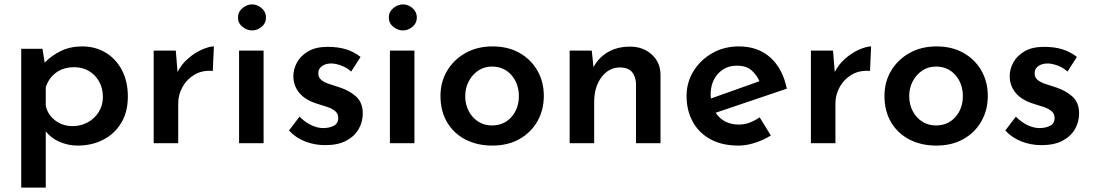

<svg xmlns="http://www.w3.org/2000/svg" viewBox="-20 -654 4996 877"><path d="M334 11Q292 11 252.5 -6Q213 -23 189 -54V203H77V-431H174L184 -368Q215 -400 258 -421Q301 -442 355 -442Q415 -442 462 -414Q509 -386 536.5 -334.5Q564 -283 564 -213Q564 -143 534 -93Q504 -43 452 -16Q400 11 334 11ZM312 -78Q349 -78 380.5 -95Q412 -112 431 -142.5Q450 -173 450 -211Q450 -251 432.5 -282Q415 -313 385.5 -330Q356 -347 320 -347Q270 -347 236.5 -322.5Q203 -298 189 -256V-171Q198 -130 232 -104Q266 -78 312 -78Z M783 -423 791 -325Q809 -361 840 -387.5Q871 -414 903.5 -428Q936 -442 957 -442L952 -330Q904 -334 868.5 -313Q833 -292 813.5 -256.5Q794 -221 794 -182V0H682V-423Z M1072 -423H1184V0H1072ZM1067 -574Q1067 -600 1087.5 -617Q1108 -634 1132 -634Q1155 -634 1175 -617Q1195 -600 1195 -574Q1195 -548 1175 -531.5Q1155 -515 1132 -515Q1108 -515 1087.5 -531.5Q1067 -548 1067 -574Z M1465 9Q1417 9 1373.5 -8Q1330 -25 1300 -58L1348 -121Q1376 -94 1403.5 -81.5Q1431 -69 1456 -69Q1484 -69 1504.5 -79.5Q1525 -90 1525 -115Q1525 -135 1511 -146.5Q1497 -158 1475 -165.5Q1453 -173 1429 -180Q1374 -197 1347 -230Q1320 -263 1320 -306Q1320 -339 1337 -369.5Q1354 -400 1388.5 -420Q1423 -440 1477 -440Q1524 -440 1560 -429Q1596 -418 1627 -394L1584 -327Q1566 -344 1541.5 -353.5Q1517 -363 1497 -364Q1470 -365 1452 -353Q1434 -341 1434 -321Q1433 -301 1447.5 -289Q1462 -277 1485 -270Q1508 -263 1531 -255Q1577 -240 1607 -212.5Q1637 -185 1637 -136Q1637 -97 1618 -64Q1599 -31 1561 -11Q1523 9 1465 9Z M1761 -423H1873V0H1761ZM1756 -574Q1756 -600 1776.5 -617Q1797 -634 1821 -634Q1844 -634 1864 -617Q1884 -600 1884 -574Q1884 -548 1864 -531.5Q1844 -515 1821 -515Q1797 -515 1776.5 -531.5Q1756 -548 1756 -574Z M1992 -216Q1992 -280 2022.5 -331Q2053 -382 2106.5 -412Q2160 -442 2230 -442Q2301 -442 2353.5 -412Q2406 -382 2435 -331Q2464 -280 2464 -216Q2464 -152 2435 -100.5Q2406 -49 2353 -19Q2300 11 2229 11Q2160 11 2106.5 -16.5Q2053 -44 2022.5 -95Q1992 -146 1992 -216ZM2105 -215Q2105 -177 2121 -146.5Q2137 -116 2164.5 -98.5Q2192 -81 2227 -81Q2282 -81 2316 -119.5Q2350 -158 2350 -215Q2350 -272 2316 -311Q2282 -350 2227 -350Q2192 -350 2164.5 -331.5Q2137 -313 2121 -282.5Q2105 -252 2105 -215Z M2683 -423 2691 -347Q2713 -390 2756 -415.5Q2799 -441 2858 -441Q2917 -441 2956.5 -405.5Q2996 -370 2997 -314V0H2885V-274Q2883 -306 2866.5 -325.5Q2850 -345 2813 -346Q2761 -346 2727.5 -301.5Q2694 -257 2694 -188V0H2582V-423Z M3353 11Q3278 11 3225 -18Q3172 -47 3144 -98.5Q3116 -150 3116 -215Q3116 -278 3148 -329.5Q3180 -381 3234 -411.5Q3288 -442 3355 -442Q3442 -442 3498.5 -391.5Q3555 -341 3574 -249L3249 -139Q3285 -85 3355 -85Q3381 -85 3404.5 -94Q3428 -103 3450 -118L3501 -35Q3467 -14 3428 -1.5Q3389 11 3353 11ZM3226 -221Q3226 -213 3227 -204L3449 -283Q3437 -311 3413 -332.5Q3389 -354 3346 -354Q3293 -354 3259.5 -317Q3226 -280 3226 -221Z M3785 -423 3793 -325Q3811 -361 3842 -387.5Q3873 -414 3905.5 -428Q3938 -442 3959 -442L3954 -330Q3906 -334 3870.5 -313Q3835 -292 3815.5 -256.5Q3796 -221 3796 -182V0H3684V-423Z M4020 -216Q4020 -280 4050.5 -331Q4081 -382 4134.5 -412Q4188 -442 4258 -442Q4329 -442 4381.5 -412Q4434 -382 4463 -331Q4492 -280 4492 -216Q4492 -152 4463 -100.5Q4434 -49 4381 -19Q4328 11 4257 11Q4188 11 4134.5 -16.5Q4081 -44 4050.5 -95Q4020 -146 4020 -216ZM4133 -215Q4133 -177 4149 -146.5Q4165 -116 4192.5 -98.5Q4220 -81 4255 -81Q4310 -81 4344 -119.5Q4378 -158 4378 -215Q4378 -272 4344 -311Q4310 -350 4255 -350Q4220 -350 4192.5 -331.5Q4165 -313 4149 -282.5Q4133 -252 4133 -215Z M4737 9Q4689 9 4645.5 -8Q4602 -25 4572 -58L4620 -121Q4648 -94 4675.5 -81.5Q4703 -69 4728 -69Q4756 -69 4776.5 -79.5Q4797 -90 4797 -115Q4797 -135 4783 -146.5Q4769 -158 4747 -165.5Q4725 -173 4701 -180Q4646 -197 4619 -230Q4592 -263 4592 -306Q4592 -339 4609 -369.5Q4626 -400 4660.5 -420Q4695 -440 4749 -440Q4796 -440 4832 -429Q4868 -418 4899 -394L4856 -327Q4838 -344 4813.5 -353.5Q4789 -363 4769 -364Q4742 -365 4724 -353Q4706 -341 4706 -321Q4705 -301 4719.5 -289Q4734 -277 4757 -270Q4780 -263 4803 -255Q4849 -240 4879 -212.5Q4909 -185 4909 -136Q4909 -97 4890 -64Q4871 -31 4833 -11Q4795 9 4737 9Z"/></svg>

Font: Synthetic SemiBold
Style: Regular
Weight: 600
Designer: Santiago Orozco
Foundry: Typemade
Version: Version 2.000; ttfautohint (v1.8.4.7-5d5b)